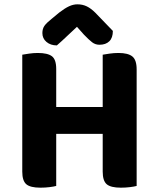

<svg xmlns="http://www.w3.org/2000/svg" viewBox="-20 -861 707 888"><path d="M240 -1Q229 2 209 4.5Q189 7 167 7Q120 7 101.5 -9Q83 -25 83 -67V-608Q94 -610 114.5 -613Q135 -616 155 -616Q200 -616 220 -601Q240 -586 240 -542V-366H455V-608Q466 -610 486.5 -613Q507 -616 528 -616Q572 -616 592 -600Q612 -584 612 -540V-1Q601 2 581 4.5Q561 7 539 7Q492 7 473.5 -9Q455 -25 455 -67V-242H240ZM336 -737Q313 -716 289.5 -693.5Q266 -671 243 -651Q214 -651 195 -667Q176 -683 176 -708Q176 -728 185.5 -741.5Q195 -755 219 -774L254 -803Q280 -823 299.5 -832Q319 -841 338 -841Q362 -841 381.5 -831.5Q401 -822 421 -802L502 -718Q502 -686 485.5 -670Q469 -654 440 -654Q421 -654 406 -665.5Q391 -677 368 -701Z"/></svg>

Font: Baloo 2
Style: Bold
Weight: 700
Designer: Sarang Kulkarni and Ek Type
Foundry: Ek Type
Version: Version 1.640;hotconv 1.0.111;makeotfexe 2.5.65597; ttfautoh